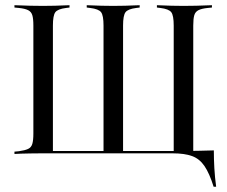

<svg xmlns="http://www.w3.org/2000/svg" viewBox="-20 -591 873 737"><path d="M137.1 -2.4Q115.3 -2.4 96 -2Q76.6 -1.6 61.3 -1.2Q46 -0.8 35.5 0V-8.9L52.4 -10.5Q75.8 -13.7 87.9 -19.4Q100 -25 104 -38.7Q108.1 -52.4 108.1 -78.2V-492.7Q108.1 -519.4 104 -532.7Q100 -546 87.9 -552Q75.8 -558.1 52.4 -560.5L35.5 -562.1V-571Q46 -571 61.3 -570.2Q76.6 -569.4 96 -569Q115.3 -568.5 137.1 -568.5H145.2H152.4Q173.4 -568.5 191.1 -569Q208.9 -569.4 223 -570.2Q237.1 -571 246.8 -571V-562.1L233.9 -560.5Q201.6 -556.5 192.3 -544Q183.1 -531.5 183.1 -492.7V-10.5L181.5 -11.3H648.4L646.8 -10.5V-492.7Q646.8 -531.5 637.5 -544Q628.2 -556.5 595.2 -560.5L582.3 -562.1V-571Q591.9 -571 606 -570.2Q620.2 -569.4 638.3 -569Q656.5 -568.5 676.6 -568.5H683.9H692.7Q714.5 -568.5 733.9 -569Q753.2 -569.4 768.1 -570.2Q783.1 -571 793.5 -571V-562.1L777.4 -560.5Q754 -558.1 741.9 -552Q729.8 -546 725.8 -532.7Q721.8 -519.4 721.8 -492.7V-2.4H146ZM377.4 -3.2V-492.7Q377.4 -531.5 368.1 -544Q358.9 -556.5 325.8 -560.5L312.9 -562.1V-571Q322.6 -571 336.7 -570.2Q350.8 -569.4 369 -569Q387.1 -568.5 407.3 -568.5H414.5H421.8Q442.7 -568.5 460.5 -569Q478.2 -569.4 492.3 -570.2Q506.5 -571 516.1 -571V-562.1L503.2 -560.5Q471 -556.5 461.7 -544Q452.4 -531.5 452.4 -492.7V-3.2ZM612.9 -2.4 622.6 -11.3H646Q700.8 -11.3 737.9 -12.1Q775 -12.9 800.8 -13.7Q800.8 20.2 802.8 54.8Q804.8 89.5 809.7 125.8H800Q783.9 74.2 764.9 46.4Q746 18.5 717.3 8.1Q688.7 -2.4 642.7 -2.4Z"/></svg>

Font: Playfair 144pt SemiCondensed Light
Style: Regular
Weight: 300
Width: 4
Designer: Claus Eggers Sørensen
Foundry: Claus Eggers Sørensen
Version: Version 2.203